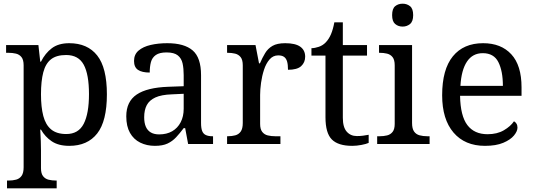

<svg xmlns="http://www.w3.org/2000/svg" viewBox="-20 -780 2895 1040"><path d="M18 240V198H26Q49 198 67.5 193Q86 188 97 172.5Q108 157 108 126V-426Q108 -456 96.5 -470.5Q85 -485 66.5 -489.5Q48 -494 26 -494H13V-536H188L198 -446H202Q225 -492 261 -519Q297 -546 355 -546Q454 -546 506.5 -479.5Q559 -413 559 -269Q559 -124 506.5 -57Q454 10 355 10Q297 10 260.5 -14.5Q224 -39 202 -78H198Q200 -49 201 -16.5Q202 16 202 35V131Q202 160 213.5 174.5Q225 189 243.5 193.5Q262 198 284 198H287V240ZM339 -54Q405 -54 433.5 -109.5Q462 -165 462 -270Q462 -377 433.5 -429.5Q405 -482 338 -482Q286 -482 256.5 -459Q227 -436 214.5 -388.5Q202 -341 202 -269Q202 -200 214.5 -152Q227 -104 257 -79Q287 -54 339 -54Z M819 10Q775 10 739.5 -7.5Q704 -25 684 -60.5Q664 -96 664 -150Q664 -230 720.5 -268Q777 -306 892 -310L975 -313V-373Q975 -409 969 -436.5Q963 -464 943 -480Q923 -496 882 -496Q844 -496 824 -482Q804 -468 797.5 -443.5Q791 -419 791 -387Q749 -387 727.5 -401.5Q706 -416 706 -450Q706 -485 730.5 -506Q755 -527 796 -536.5Q837 -546 886 -546Q978 -546 1023.5 -507Q1069 -468 1069 -373V-114Q1069 -86 1075 -70.5Q1081 -55 1095 -48.5Q1109 -42 1131 -42H1134V0H999L983 -86H975Q954 -58 934 -36.5Q914 -15 887.5 -2.5Q861 10 819 10ZM842 -52Q883 -52 912.5 -69Q942 -86 958.5 -117.5Q975 -149 975 -191V-272L911 -269Q854 -267 821.5 -252Q789 -237 775 -210.5Q761 -184 761 -145Q761 -114 770 -93.5Q779 -73 797 -62.5Q815 -52 842 -52Z M1210 0V-42H1213Q1236 -42 1254.5 -47Q1273 -52 1284 -67.5Q1295 -83 1295 -114V-426Q1295 -456 1283.5 -470.5Q1272 -485 1253.5 -489.5Q1235 -494 1213 -494H1210V-536H1364L1383 -437H1388Q1401 -467 1416 -492Q1431 -517 1456 -531.5Q1481 -546 1525 -546Q1580 -546 1606.5 -527Q1633 -508 1633 -473Q1633 -442 1611.5 -422Q1590 -402 1540 -402Q1540 -430 1535 -447Q1530 -464 1518.5 -472Q1507 -480 1487 -480Q1459 -480 1440 -458Q1421 -436 1410 -402Q1399 -368 1394 -331.5Q1389 -295 1389 -266V-109Q1389 -80 1400.5 -65.5Q1412 -51 1430.5 -46.5Q1449 -42 1471 -42H1499V0Z M1888 10Q1812 10 1777.5 -24.5Q1743 -59 1743 -145V-479H1667V-519Q1685 -519 1707 -526.5Q1729 -534 1745 -551Q1762 -569 1773 -595Q1784 -621 1791 -659H1837V-536H1968V-479H1837V-142Q1837 -91 1858 -67Q1879 -43 1913 -43Q1931 -43 1946 -45Q1961 -47 1977 -50V-6Q1964 0 1938 5Q1912 10 1888 10Z M2023 0V-42H2036Q2058 -42 2076.5 -46.5Q2095 -51 2106.5 -65.5Q2118 -80 2118 -109V-426Q2118 -456 2106.5 -470.5Q2095 -485 2076.5 -489.5Q2058 -494 2036 -494H2033V-536H2212V-114Q2212 -83 2223 -67.5Q2234 -52 2253 -47Q2272 -42 2294 -42H2307V0ZM2161 -636Q2137 -636 2120.5 -650Q2104 -664 2104 -698Q2104 -733 2120.5 -746.5Q2137 -760 2161 -760Q2184 -760 2201 -746.5Q2218 -733 2218 -698Q2218 -664 2201 -650Q2184 -636 2161 -636Z M2607 10Q2498 10 2436.5 -62Q2375 -134 2375 -264Q2375 -404 2433 -475Q2491 -546 2597 -546Q2694 -546 2749.5 -486Q2805 -426 2805 -307V-261H2472Q2474 -152 2511.5 -102.5Q2549 -53 2621 -53Q2673 -53 2709.5 -74.5Q2746 -96 2764 -123Q2771 -120 2777 -111Q2783 -102 2783 -89Q2783 -69 2764 -46Q2745 -23 2706 -6.5Q2667 10 2607 10ZM2704 -315Q2704 -395 2679.5 -443.5Q2655 -492 2595 -492Q2540 -492 2509.5 -446.5Q2479 -401 2474 -315Z"/></svg>

Font: Noto Serif Sinhala
Style: Regular
Weight: 400
Designer: Jelle Bosma - Monotype Design Team
Foundry: Monotype Imaging Inc.
Version: Version 2.006